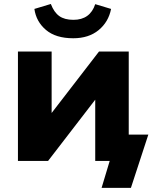

<svg xmlns="http://www.w3.org/2000/svg" viewBox="-20 -793 760 946"><path d="M68.4 -539.1H234.4V-236.3L467.8 -539.1H614.3V-129.9H710.9L625 132.8H480.5L520.5 0H449.2V-301.8L216.8 0H68.4ZM230.5 -773.4Q246.1 -732.4 272 -713.9Q297.9 -695.3 341.8 -695.3Q423.8 -695.3 449.2 -772.5L527.3 -749Q514.6 -684.6 465.8 -644.5Q417 -604.5 340.8 -604.5Q254.9 -604.5 206.5 -645.5Q158.2 -686.5 149.4 -749Z"/></svg>

Font: Min Sans Black
Style: Regular
Weight: 900
Designer: Jinseong-Kim, NotoSansCJK, Nunito
Foundry: Jinseong-Kim
Version: Version 1.000